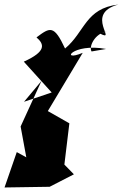

<svg xmlns="http://www.w3.org/2000/svg" viewBox="-31 -866 542 847"><path d="M373 -639C360 -660 386 -717 440 -728L410 -718C490 -677 339 -805 491 -846C345 -829 344 -725 256 -652C207 -757 190 -746 130 -701C165 -671 174 -639 74 -594L197 -458L75 -417L152 -509L60 -308L85 -172L43 -195L-11 -39L188 -42L295 -97L253 -140L275 -322L180 -376L334 -633C232 -590 287 -678 437 -650Z"/></svg>

Font: Asimov Silicon
Style: Regular
Weight: 400
Designer: Google
Version: Version 2.000980; 2014